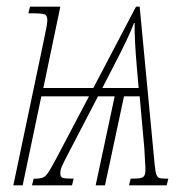

<svg xmlns="http://www.w3.org/2000/svg" viewBox="-20 -556 563 576"><path d="M110 -428Q122 -483 122 -495Q122 -509 114.5 -512.5Q107 -516 79 -516H65L70 -536H161L110 -292H260L388 -536H399L444 -62Q446 -40 449.5 -31.5Q453 -23 459.5 -21.5Q466 -20 485 -20L480 0H367L372 -20Q394 -20 402.5 -22Q411 -24 414 -31Q417 -38 416 -57L413 -111L399 -267H352L295 0H267L324 -267H274L182 -90Q170 -67 165.5 -56.5Q161 -46 161 -35Q161 -25 168 -22.5Q175 -20 201 -20L196 0H76L81 -20H84Q101 -20 109 -23.5Q117 -27 124.5 -38Q132 -49 148 -79L247 -267H104L48 0H20ZM396 -292 391 -348Q383 -439 384 -487H382Q367 -446 320 -356L287 -292Z"/></svg>

Font: Noto Serif CondThin
Style: Italic
Weight: 250
Width: 3
Italic angle: -12°
Designer: Monotype Design Team
Foundry: Monotype Imaging Inc.
Version: Version 1.001